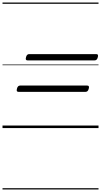

<svg xmlns="http://www.w3.org/2000/svg" viewBox="-20 -1018 803 1526"><path d="M199 -538Q189 -538 186 -544Q183 -550 187 -564Q193 -588 212 -588H745Q755 -588 758 -581.5Q761 -575 757 -562Q751 -538 732 -538ZM127 -288Q117 -288 114 -294Q111 -300 115 -314Q121 -338 140 -338H673Q683 -338 686 -331.5Q689 -325 685 -312Q679 -288 660 -288ZM0 478H763V488H0ZM0 -20H763V0H0ZM0 -505H763V-500H0ZM0 -998H763V-988H0Z"/></svg>

Font: Playwrite AU SA Guides
Style: Regular
Weight: 400
Designer: Veronika Burian, José Scaglione
Foundry: TypeTogether
Version: Version 1.003